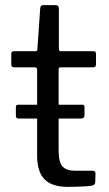

<svg xmlns="http://www.w3.org/2000/svg" viewBox="-20 -730 427 750"><path d="M310 -279Q310 -267 295 -267H53Q47 -267 44.5 -269.5Q42 -272 42 -278V-311Q42 -321 50 -321H302Q310 -321 310 -312ZM217 -467Q209 -467 209 -459V-142Q209 -95 225 -79Q241 -63 273 -63H342Q347 -63 350 -60.5Q353 -58 353 -52L352 -18Q352 -8 340 -5Q330 -3 311.5 -2Q293 -1 275.5 -0.5Q258 0 246 0Q183 0 154 -29.5Q125 -59 125 -123V-457Q125 -467 115 -467H35Q24 -467 24 -478V-520Q24 -530 34 -530H119Q126 -530 126 -538L137 -697Q138 -710 148 -710H198Q210 -710 210 -696V-538Q210 -530 218 -530H344Q355 -530 355 -521V-478Q355 -467 344 -467Z"/></svg>

Font: Libre Franklin Thin
Style: Regular
Weight: 400
Version: Version 3.000